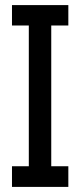

<svg xmlns="http://www.w3.org/2000/svg" viewBox="-20 -728 315 753"><path d="M248 5H27V-76H93V-628H27V-708H248V-628H181V-76H248Z"/></svg>

Font: LXGW 975 Gothic SC
Style: Regular
Weight: 400
Version: Version 2.01;February 25, 2021